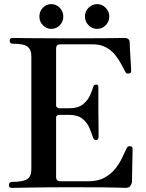

<svg xmlns="http://www.w3.org/2000/svg" viewBox="-20 -911 709 931"><path d="M38 0Q23 0 23 -13Q23 -29 38 -29Q92 -29 112 -42.5Q132 -56 132 -90V-640Q132 -669 114.5 -684Q97 -699 42 -699Q27 -699 27 -714Q27 -727 42 -727Q50 -727 118 -726Q186 -725 318 -725Q444 -725 510 -726Q576 -727 583 -727Q609 -727 609 -704Q609 -695 610 -674.5Q611 -654 612.5 -631Q614 -608 615 -590Q616 -572 616 -568Q616 -562 614.5 -559Q613 -556 605 -555Q593 -551 587 -564Q578 -581 566 -603.5Q554 -626 536.5 -647Q519 -668 493 -682Q467 -696 430 -696H272Q252 -696 252 -676V-399Q252 -394 257 -390Q262 -386 266 -386H315Q357 -386 380.5 -404Q404 -422 415.5 -446.5Q427 -471 432 -490Q435 -501 447 -501Q457 -501 457 -489V-370Q457 -351 457.5 -325Q458 -299 458 -277Q458 -255 458 -247Q458 -243 455.5 -237.5Q453 -232 447 -232Q439 -232 435.5 -236Q432 -240 430 -247Q424 -266 413.5 -291Q403 -316 380 -335Q357 -354 315 -354H266Q261 -354 256.5 -350.5Q252 -347 252 -342V-51Q252 -44 256.5 -38Q261 -32 274 -32H407Q456 -32 488.5 -50.5Q521 -69 541.5 -96Q562 -123 574 -149.5Q586 -176 594 -192Q600 -204 611 -202Q619 -201 621 -197Q623 -193 623 -188Q623 -185 622.5 -163.5Q622 -142 621.5 -114Q621 -86 620.5 -62.5Q620 -39 620 -31Q619 -18 611.5 -9Q604 0 589 0Q583 0 559 -1Q535 -2 480 -2.5Q425 -3 326 -3Q205 -3 126.5 -1.5Q48 0 38 0ZM451 -771Q427 -771 409.5 -788.5Q392 -806 392 -831Q392 -856 409.5 -873.5Q427 -891 451 -891Q475 -891 492.5 -873Q510 -855 510 -831Q510 -806 492.5 -788.5Q475 -771 451 -771ZM228 -771Q205 -771 188 -788.5Q171 -806 171 -831Q171 -856 188 -873.5Q205 -891 228 -891Q253 -891 270 -873Q287 -855 287 -831Q287 -806 270 -788.5Q253 -771 228 -771Z"/></svg>

Font: Zen Antique Soft
Style: Regular
Weight: 400
Designer: Yoshimichi Ohira
Foundry: Positype
Version: Version 1.001